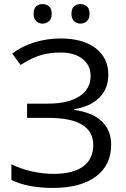

<svg xmlns="http://www.w3.org/2000/svg" viewBox="-20 -913 621 943"><path d="M512 -547Q512 -477 467.5 -433Q423 -389 344 -377V-373Q434 -361 480 -317Q526 -273 526 -202Q526 -102 451 -46Q376 10 240 10Q116 10 36 -29V-106Q83 -83 137.5 -71Q192 -59 242 -59Q339 -59 388.5 -95.5Q438 -132 438 -201Q438 -267 383 -300.5Q328 -334 219 -334H113V-404H215Q315 -404 370 -440Q425 -476 425 -540Q425 -592 385.5 -623.5Q346 -655 279 -655Q225 -655 181.5 -642.5Q138 -630 81 -594L40 -650Q89 -687 150.5 -705.5Q212 -724 278 -724Q388 -724 450 -676Q512 -628 512 -547ZM145 -845Q145 -871 158 -882Q171 -893 189 -893Q207 -893 220.5 -882Q234 -871 234 -845Q234 -821 220.5 -809Q207 -797 189 -797Q171 -797 158 -809Q145 -821 145 -845ZM331 -845Q331 -871 344 -882Q357 -893 375 -893Q393 -893 406.5 -882Q420 -871 420 -845Q420 -821 406.5 -809Q393 -797 375 -797Q357 -797 344 -809Q331 -821 331 -845Z"/></svg>

Font: Stephens Clock
Style: Regular
Weight: 400
Designer: Peter Wiegel (catfonts.de) with slight modifications by DT1.org
Version: Version 0.9.1